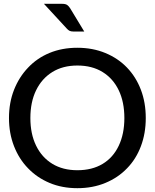

<svg xmlns="http://www.w3.org/2000/svg" viewBox="-20 -977 810 1005"><path d="M385 8Q305 8 239.5 -19.5Q174 -47 127 -96Q80 -144 53.5 -211.5Q27 -279 27 -359Q27 -440 53.5 -507Q80 -574 127 -623Q174 -673 239.5 -700Q305 -727 385 -727Q465 -727 531.5 -699.5Q598 -672 645 -623Q692 -574 717.5 -507Q743 -440 743 -359Q743 -279 717.5 -211.5Q692 -144 645 -96Q598 -47 531.5 -19.5Q465 8 385 8ZM385 -86Q462 -86 517 -119Q572 -152 601.5 -214Q631 -276 631 -359Q631 -443 601.5 -504.5Q572 -566 517 -600Q462 -634 385 -634Q309 -634 254 -600Q199 -566 169 -504.5Q139 -443 139 -359Q139 -276 169 -214.5Q199 -153 254 -119.5Q309 -86 385 -86ZM210 -957H305Q323 -957 331.5 -951Q340 -945 347 -934L421 -812H364Q352 -812 344.5 -815.5Q337 -819 329 -828Z"/></svg>

Font: Aleo Medium
Style: Regular
Weight: 500
Designer: Alessio Laiso
Foundry: Alessio Laiso
Version: Version 2.001;gftools[0.9.29]